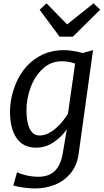

<svg xmlns="http://www.w3.org/2000/svg" viewBox="-20 -858 609 1126"><path d="M186.6 247.3Q165.1 247.3 138.8 244.5Q112.5 241.8 90.3 237.6Q68.1 233.5 58.1 229.3L80 152.1Q94.8 159.2 115 165.3Q135.3 171.5 158.4 175.1Q181.6 178.6 204.7 178.6Q266.4 178.6 300.9 145Q335.5 111.3 347.2 46.2L371.8 -99.4Q341 -54.9 294.1 -23.5Q247.3 8 192.5 8Q115.5 8 77.1 -48.4Q38.7 -104.7 38.7 -202.7Q38.7 -285.8 74 -370.5Q97.5 -426.2 137.2 -469.9Q176.9 -513.6 231.8 -538.8Q286.7 -564 355.4 -564Q380.3 -564 410.4 -559Q440.5 -554 465.6 -547L525.6 -564L441.6 41.2Q436.6 78.6 424 108.6Q411.3 138.5 391.2 162Q350.8 207.6 296.9 227.4Q242.9 247.3 186.6 247.3ZM212 -63.4Q235.9 -63.4 259.4 -74.1Q282.9 -84.8 304.7 -103.2Q326.5 -121.6 345.4 -144.5Q364.2 -167.3 378.5 -191.8L420.5 -485.1Q403.2 -491.8 383.2 -495.2Q363.2 -498.6 342.4 -498.6Q276.9 -498.6 229.8 -454Q182.7 -409.4 158.9 -343.6Q135.2 -277.8 135.2 -213.5Q135.2 -168.6 143.1 -134.8Q151.1 -101.1 168 -82.2Q184.9 -63.4 212 -63.4ZM407.4 -642.9H329.4L212.5 -800.7L252.9 -838.3L373.6 -714.9L528.4 -838.3L567.6 -801.3Z"/></svg>

Font: Merriweather Sans Variable Regular
Style: Italic
Weight: 300
Italic angle: -8°
Designer: Eben Sorkin
Foundry: Eben Sorkin
Version: Version 2.001